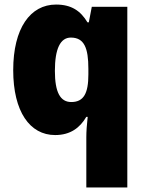

<svg xmlns="http://www.w3.org/2000/svg" viewBox="-20 -583 639 843"><path d="M359 20V240H539V-553H383L370 -485H364C334 -535 294 -563 226 -563C113 -563 38 -459 38 -275C38 -93 111 10 222 10C289 10 331 -22 359 -70H365C361 -35 359 -5 359 20ZM293 -135C245 -135 221 -177 221 -272C221 -369 245 -418 291 -418C350 -418 368 -372 368 -281V-256C368 -174 348 -135 293 -135Z"/></svg>

Font: Noto Sans Thai Looped SemiCondensed Black
Style: Regular
Weight: 900
Width: 4
Designer: Sasikarn Vongin, Ben Mitchell
Foundry: The Fontpad Ltd
Version: Version 1.001